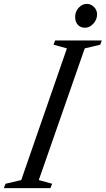

<svg xmlns="http://www.w3.org/2000/svg" viewBox="-75 -970 545 990"><path d="M-55 0 -46.5 -22.5 34.5 -41.5 270 -720.5 201 -739.5 209.5 -761.5H450L442 -739.5L362 -720.5L125 -41.5L194 -22.5L185 0ZM363.5 -827Q340 -827 326.2 -842.2Q312.5 -857.5 312.5 -882.5Q312.5 -910.5 330.8 -930.2Q349 -950 373 -950Q393.5 -950 409.5 -934.2Q425.5 -918.5 425.5 -896Q425.5 -868.5 406.2 -847.8Q387 -827 363.5 -827Z"/></svg>

Font: Libre Caslon Condensed
Style: Italic
Weight: 400
Italic angle: -22.583°
Designer: Pablo Impallari, Rodrigo Fuenzalida, Katja Schimmel, Ertekin Erdin
Foundry: Pablo Impallari, Rodrigo Fuenzalida
Version: Version 2.000;gftools[0.9.33]